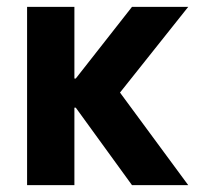

<svg xmlns="http://www.w3.org/2000/svg" viewBox="-20 -540 590 560"><path d="M59 0V-520H197V-311H201L365 -520H529L330 -270L529 0H365L201 -226H197V0Z"/></svg>

Font: M PLUS Code Latin SemiExpanded
Style: Bold
Weight: 700
Width: 6
Designer: Coji Morishita
Foundry: UNDERFOREST DESIGN
Version: Version 1.002; ttfautohint (v1.8.3)